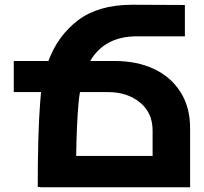

<svg xmlns="http://www.w3.org/2000/svg" viewBox="-20 -789 859 809"><path d="M781 -249V0H150V-1H139Q139 -224 149 -355Q151 -385 153 -401H38V-532H184Q223 -638 308 -703Q393 -768 534 -769L759 -768V-636H557Q421 -636 360 -532H464Q556 -532 627.5 -499Q699 -466 740 -402Q781 -338 781 -249ZM623 -132V-239Q623 -314 569.5 -357.5Q516 -401 435 -401H317Q313 -379 311 -355Q303 -269 301 -132Z"/></svg>

Font: Montserrat arm2 SemiBold
Style: Regular
Weight: 600
Designer: Julieta Ulanovsky
Foundry: Julieta Ulanovsky
Version: Version 6.000